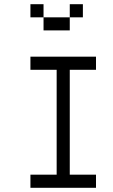

<svg xmlns="http://www.w3.org/2000/svg" viewBox="-20 -895 540 915"><path d="M437.5 0V-62.5H312.5Q312.5 -62.5 312.5 -562.5H437.5V-625H125V-562.5H250Q250 -562.5 250 -62.5H125V0ZM375 -812.5V-875H312.5V-812.5H187.5V-750H312.5V-812.5ZM187.5 -812.5V-875H125V-812.5Z"/></svg>

Font: Unifont
Style: Regular
Weight: 500
Version: Version 13.0.05